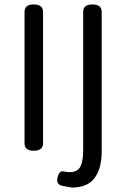

<svg xmlns="http://www.w3.org/2000/svg" viewBox="-20 -676 566 861"><path d="M131 0Q90 0 90 -33V-623Q90 -656 131 -656Q173 -656 173 -623V-33Q173 0 131 0ZM302 165 263 158Q230 153 238 120Q246 87 267 93Q279 96 292 96Q329 96 341 70Q353 45 353 0V-623Q353 -656 394 -656Q436 -656 436 -623V3Q436 78 405 121Q374 165 302 165Z"/></svg>

Font: Swei Gothic CJK TC Regular
Style: Regular
Weight: 400
Version: Version 2.129